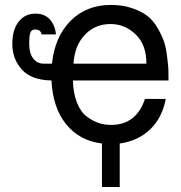

<svg xmlns="http://www.w3.org/2000/svg" viewBox="-20 -559 731 776"><path d="M276.9 -301.8H571.8Q571.8 -378.9 527.8 -420.4Q484.4 -461.9 426.8 -461.9Q364.3 -461.9 323.2 -418.5Q281.7 -375 276.9 -301.8ZM274.9 -233.9Q275.4 -183.6 291 -144.5Q305.7 -106.9 330.1 -88.4Q354.5 -70.3 378.4 -62Q401.9 -54.2 429.2 -54.2Q530.8 -54.2 565.9 -159.2H649.9Q635.7 -83 586.9 -36.1Q538.1 10.7 463.9 21V196.8H392.1V21Q301.8 10.3 247.1 -57.1Q193.4 -123.5 188 -233.9Q107.9 -234.9 68.8 -277.3Q29.8 -320.3 29.8 -381.8Q29.8 -439 55.7 -471.7Q81.1 -503.9 123 -503.9Q159.7 -503.9 180.7 -481.4Q202.6 -458 206.1 -419.9H147.9Q145 -439.9 122.1 -439.9Q107.9 -439.9 103 -427.7Q98.1 -416 98.1 -381.8Q98.1 -344.7 113.3 -323.7Q129.4 -301.8 155.8 -301.8H189.9Q201.7 -411.1 265.6 -475.1Q329.6 -539.1 428.2 -539.1Q476.1 -539.1 514.2 -525.9Q552.7 -512.7 576.2 -494.1Q600.1 -475.6 617.7 -444.3Q635.3 -413.6 643.1 -390.1Q650.9 -367.2 655.3 -330.6Q660.2 -293 660.6 -277.8Q661.1 -266.6 661.1 -233.9Z"/></svg>

Font: Miedinger*
Style: Book
Weight: 400
Version: Version 001.000